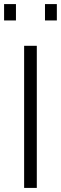

<svg xmlns="http://www.w3.org/2000/svg" viewBox="-31 -919 298 939"><path d="M247 -819V-899H189V-819ZM47 -819V-899H-11V-819ZM149 0V-695H87V0Z"/></svg>

Font: RazerF5 Light
Style: Regular
Weight: 300
Foundry: Razer Inc.
Version: Version 2